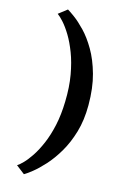

<svg xmlns="http://www.w3.org/2000/svg" viewBox="-149 -900 743 1153"><g transform="rotate(15 222.0 -323.0)"><path d="M391 -311Q391 -218.5 368.8 -143.2Q346.5 -68 312.2 -10.2Q278 47.5 240.5 88.8Q203 130 171.5 155Q140 180 123.5 189L70 147.5Q83.5 139.5 105 117.5Q126.5 95.5 150.8 59Q175 22.5 197 -28.8Q219 -80 233.8 -147Q248.5 -214 250.5 -297Q253 -387 240 -460.8Q227 -534.5 205 -591.8Q183 -649 157.8 -690.5Q132.5 -732 109 -757.8Q85.5 -783.5 70.5 -794L123.5 -835Q137.5 -827 168.2 -804.5Q199 -782 237 -742.5Q275 -703 310 -643.2Q345 -583.5 368 -501.2Q391 -419 391 -311Z"/></g></svg>

Font: Merriweather 20pt ExtraBold
Style: Regular
Weight: 800
Version: Version 2.100